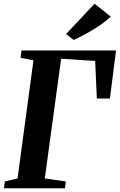

<svg xmlns="http://www.w3.org/2000/svg" viewBox="-20 -1015 646 1035"><path d="M1.5 0 6 -37 74.5 -53 160.5 -690 91 -703.5 96 -743H605.5L572.5 -484H502L493 -686.5L309.5 -698.5L221.5 -53L334.5 -37L330.5 0ZM377.5 -799.5 336 -831.5 490 -995 577 -925.5Q548 -898 512.5 -874.5Q477 -851 442 -832.2Q407 -813.5 377.5 -799.5Z"/></svg>

Font: Merriweather 60pt
Style: Bold Italic
Weight: 700
Italic angle: -7.8°
Version: Version 2.101